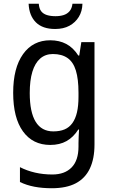

<svg xmlns="http://www.w3.org/2000/svg" viewBox="-20 -760 599 1020"><path d="M247 -546Q295 -546 332 -526.5Q369 -507 396 -465H401L412 -536H482V8Q482 83 457.5 135Q433 187 383 213.5Q333 240 255 240Q205 240 163 232Q121 224 86 207V128Q123 147 166.5 157Q210 167 258 167Q324 167 360.5 129.5Q397 92 397 19V0Q397 -14 398 -36Q399 -58 400 -72H396Q370 -31 333.5 -10.5Q297 10 247 10Q154 10 102 -62Q50 -134 50 -267Q50 -399 102.5 -472.5Q155 -546 247 -546ZM261 -473Q221 -473 193.5 -449Q166 -425 152 -379Q138 -333 138 -266Q138 -164 169.5 -113Q201 -62 263 -62Q298 -62 323 -72.5Q348 -83 364.5 -106Q381 -129 389 -163.5Q397 -198 397 -246V-268Q397 -340 383 -385.5Q369 -431 338.5 -452Q308 -473 261 -473ZM418 -740Q417 -700 398.5 -670Q380 -640 348.5 -623Q317 -606 273 -606Q206 -606 170.5 -641.5Q135 -677 132 -740H186Q188 -714 199 -700Q210 -686 229.5 -680Q249 -674 275 -674Q299 -674 318 -680Q337 -686 349.5 -700.5Q362 -715 365 -740Z"/></svg>

Font: Noto Sans Thai SemiCondensed
Style: Regular
Weight: 400
Width: 4
Designer: Monotype Design Team
Foundry: Monotype Imaging Inc.
Version: Version 2.001